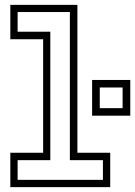

<svg xmlns="http://www.w3.org/2000/svg" viewBox="-20 -770 556 790"><path d="M22.5 0V-141.5H157.5V-608.5H22.5V-750H298.5V-141.5H433.5V0ZM52.5 -30H403.5V-111H267.5V-720.5H52.5V-639.5H187V-111H52.5ZM359 -294V-441H516V-294ZM390.5 -325H484.5V-410H390.5Z"/></svg>

Font: Tourney Thin Light
Style: Regular
Weight: 300
Version: Version 1.015